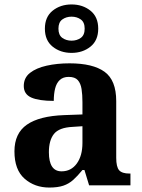

<svg xmlns="http://www.w3.org/2000/svg" viewBox="-20 -834 639 864"><path d="M202 10Q136 10 90.5 -30Q45 -70 45 -153Q45 -234 101 -273Q157 -312 269 -316L351 -319V-374Q351 -408 347 -433.5Q343 -459 330 -473.5Q317 -488 289 -488Q264 -488 249 -474Q234 -460 228 -435.5Q222 -411 222 -380Q155 -380 121 -395Q87 -410 87 -447Q87 -484 115 -506Q143 -528 190 -538.5Q237 -549 293 -549Q398 -549 450.5 -511Q503 -473 503 -379V-124Q503 -83 516 -68Q529 -53 563 -53H567V0H381L360 -69H351Q329 -42 309.5 -24.5Q290 -7 265 1.5Q240 10 202 10ZM257 -63Q300 -63 325.5 -98Q351 -133 351 -191V-266L306 -263Q246 -260 223 -231.5Q200 -203 200 -149Q200 -63 257 -63ZM302 -596Q252 -596 217 -624Q182 -652 182 -705Q182 -758 217 -786Q252 -814 302 -814Q352 -814 387 -786Q422 -758 422 -705Q422 -652 387 -624Q352 -596 302 -596ZM302 -651Q326 -651 343.5 -663.5Q361 -676 361 -705Q361 -734 343.5 -746.5Q326 -759 302 -759Q278 -759 260.5 -746.5Q243 -734 243 -705Q243 -676 260.5 -663.5Q278 -651 302 -651Z"/></svg>

Font: Noto Serif Khojki
Style: Bold
Weight: 700
Version: Version 2.003